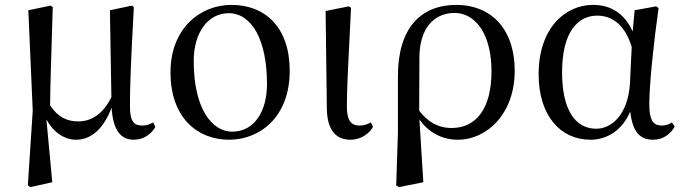

<svg xmlns="http://www.w3.org/2000/svg" viewBox="-20 -557 2802 786"><path d="M291 15C356 15 405 -33 437 -116C442 -28 472 15 527 15C568 15 598 -7 616 -37L607 -56C594 -49 582 -43 563 -43C529 -43 512 -58 512 -122C512 -200 515 -295 528 -528L520 -534L430 -515L436 -159C401 -90 355 -60 300 -60C255 -60 217 -77 185 -126C186 -224 190 -323 196 -528L187 -534L96 -515L114 -104L94 202L104 209L194 189L170 -68C197 -17 243 15 291 15Z M918 15C1043 15 1166 -77 1166 -267C1166 -444 1067 -537 927 -537C801 -537 678 -442 678 -261C678 -72 791 15 918 15ZM930 -18C849 -18 773 -110 773 -308C773 -424 832 -503 916 -503C1011 -503 1073 -393 1073 -213C1073 -102 1022 -18 930 -18Z M1415 15C1460 15 1494 -13 1507 -38L1498 -56C1485 -49 1472 -43 1452 -43C1421 -43 1400 -59 1400 -120C1400 -196 1405 -284 1417 -525L1408 -531L1313 -512L1318 -114C1319 -23 1356 15 1415 15Z M1602 202 1613 209 1713 189 1697 -68C1733 -16 1789 15 1854 15C1975 15 2087 -93 2087 -266C2087 -448 1982 -537 1849 -537C1702 -537 1609 -442 1609 -245V-13ZM1696 -104 1697 -325C1698 -436 1753 -504 1841 -504C1924 -504 1992 -421 1992 -265C1992 -112 1929 -33 1829 -33C1772 -33 1729 -60 1696 -104Z M2397 15C2459 15 2524 -17 2560 -100C2570 -16 2600 15 2654 15C2694 15 2726 -8 2742 -39L2731 -56C2718 -48 2707 -43 2688 -43C2655 -43 2638 -65 2638 -129C2638 -211 2656 -383 2676 -524L2666 -531L2578 -515L2570 -428C2537 -502 2480 -537 2408 -537C2292 -537 2185 -440 2185 -253C2185 -84 2274 15 2397 15ZM2566 -365 2559 -217C2551 -84 2481 -30 2421 -30C2335 -30 2281 -107 2281 -261C2281 -430 2348 -493 2425 -493C2482 -493 2537 -460 2566 -365Z"/></svg>

Font: Source Han Serif SC Medium
Style: Regular
Weight: 500
Designer: Ryoko NISHIZUKA 西塚涼子 (kana & ideographs); Frank Grießhammer (Latin, Greek & Cyrillic); Wenlong ZHANG 张文龙 (bopomofo); San
Foundry: Adobe
Version: Version 2.003;hotconv 1.1.1;makeotfexe 2.6.0